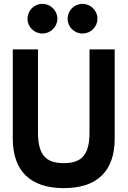

<svg xmlns="http://www.w3.org/2000/svg" viewBox="-20 -958 661 991"><path d="M122 -861C122 -819 156 -785 199 -785C241 -785 276 -819 276 -861C276 -904 241 -938 199 -938C156 -938 122 -904 122 -861ZM329 -861C329 -819 363 -785 406 -785C448 -785 483 -819 483 -861C483 -904 448 -938 406 -938C363 -938 329 -904 329 -861ZM442 -703V-275C442 -159 402 -116 309 -116C216 -116 176 -159 176 -275V-703H46V-243C46 -74 138 13 309 13C481 13 572 -74 572 -243V-703Z"/></svg>

Font: Bluebird
Style: Regular
Weight: 400
Designer: Jasper
Foundry: Cannot Into Space Fonts
Version: Version 0.98